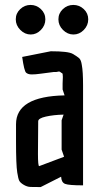

<svg xmlns="http://www.w3.org/2000/svg" viewBox="-20 -752 402 779"><path d="M234 -413 235 -440Q235 -454 232 -455Q229 -456 225 -459.5Q221 -463 214.5 -461Q208 -459 199 -460L145 -453Q124 -450 109 -450Q94 -450 86 -457Q78 -464 70 -521L186 -544Q257 -544 275 -533.5Q293 -523 301 -516Q309 -509 312 -488Q317 -462 317 -406V0Q259 0 244 -6Q229 -12 228 -35L145 7Q117 7 103.5 6.5Q90 6 76.5 -2Q63 -10 58.5 -18Q54 -26 50 -52Q45 -83 45 -179V-248Q45 -361 242 -365L234 -389ZM139 -78Q140 -78 240 -116L230 -145V-264L238 -287Q197 -286 166 -279Q135 -272 135 -260L134 -128Q134 -78 139 -78ZM104.5 -612Q81 -612 62.5 -630.5Q44 -649 44 -673.5Q44 -698 62 -715Q80 -732 104 -732Q128 -732 146 -715Q164 -698 164 -673.5Q164 -649 146 -630.5Q128 -612 104.5 -612ZM278 -612Q254 -612 235.5 -630.5Q217 -649 217 -673.5Q217 -698 235 -715Q253 -732 277.5 -732Q302 -732 320 -715Q338 -698 338 -673.5Q338 -649 320 -630.5Q302 -612 278 -612Z"/></svg>

Font: Economica
Style: Bold
Weight: 700
Designer: Vicente Lamonaca
Foundry: Vicente Lamonaca
Version: Version 1.100